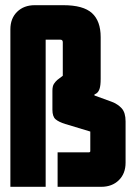

<svg xmlns="http://www.w3.org/2000/svg" viewBox="-20 -720 524 740"><path d="M20 0V-607Q20 -649 46 -674.5Q72 -700 114 -700H224Q301 -700 334.5 -669.5Q368 -639 368 -577V-416Q368 -390 363.5 -377Q359 -364 350 -359L344 -356V-352L410 -328Q434 -319 449 -302.5Q464 -286 464 -252V-93Q464 -51 438 -25.5Q412 0 370 0H202V-133H323Q328 -133 328 -138V-213L232 -242Q206 -250 194 -260.5Q182 -271 182 -297V-370Q182 -388 188 -397Q194 -406 201 -412L222 -428V-557Q222 -567 213 -567H156V0Z"/></svg>

Font: Karantina
Style: Bold
Weight: 700
Designer: Rony Koch
Foundry: Rony Koch
Version: Version 1.000; ttfautohint (v1.8.3)